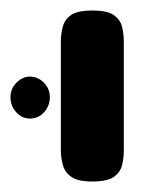

<svg xmlns="http://www.w3.org/2000/svg" viewBox="-71 -603 301 366"><path d="M105 -257Q78 -257 65.5 -265.5Q53 -274 49 -288Q45 -302 45 -317V-524Q45 -539 49 -553Q53 -567 65.5 -575Q78 -583 106 -583Q133 -583 145.5 -574.5Q158 -566 161.5 -552.5Q165 -539 165 -523V-316Q165 -301 161.5 -287.5Q158 -274 145.5 -265.5Q133 -257 105 -257ZM-14 -377Q-29 -377 -40 -389Q-51 -401 -51 -418Q-51 -434 -39.5 -445.5Q-28 -457 -14 -457Q1 -457 12.5 -445.5Q24 -434 24 -418Q24 -401 13 -389Q2 -377 -14 -377Z"/></svg>

Font: Fredoka Condensed Medium
Style: Regular
Weight: 500
Width: 3
Designer: Ben Nathan
Foundry: Milena B. Brandão, Ben Nathan
Version: Version 2.001